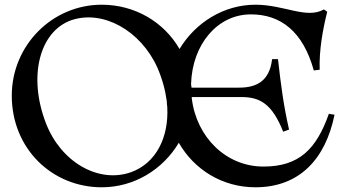

<svg xmlns="http://www.w3.org/2000/svg" viewBox="-20 -780 1460 815"><path d="M412 15C550 15 672 -61 739 -174C804 -60 924 15 1064 15C1252 15 1362 -106 1400 -293L1376 -297C1323 -147 1250 -73 1098 -73C941 -73 814 -196 794 -363V-368H1005C1084 -368 1135 -339 1182 -221L1207 -230C1184 -331 1173 -414 1160 -529H1135C1124 -434 1067 -408 995 -408H793C792 -413 792 -418 791 -423C796 -593 904 -719 1045 -719C1171 -719 1266 -647 1312 -481L1337 -484C1334 -565 1350 -655 1369 -730L1355 -740C1281 -698 1187 -760 1064 -760C931 -760 810 -685 742 -572C676 -687 552 -760 412 -760C201 -760 30 -587 30 -374C30 -149 201 15 412 15ZM536 -49C397 0 238 -93 175 -257C99 -453 146 -645 282 -694C416 -740 577 -651 648 -493C669 -445 682 -396 688 -350C688 -342 689 -334 690 -326C697 -196 642 -87 536 -49Z"/></svg>

Font: Basteleur Moonlight
Style: Regular
Weight: 300
Designer: Keussel
Foundry: Keussel Studio
Version: Version 1.300;Glyphs 3.2 (3192)